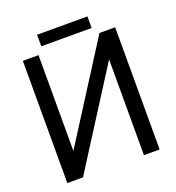

<svg xmlns="http://www.w3.org/2000/svg" viewBox="-147 -949 978 1067"><g transform="rotate(-20 341.5 -416.0)"><path d="M521.5 -722.7H614.3V0H521.5V-566.4L161.1 0H68.4V-722.7H161.1V-156.2ZM192.4 -763.7H490.2V-832H192.4Z"/></g></svg>

Font: Giphurs
Style: Regular
Weight: 400
Version: Version 2.010